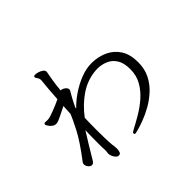

<svg xmlns="http://www.w3.org/2000/svg" viewBox="-169 -1018 1337 1337"><g transform="rotate(-45 500.0 -349.5)"><path d="M500 19Q500 12 509 7Q518 2 525 -2Q563 -22 610 -49.5Q657 -77 700.5 -114.5Q744 -152 772.5 -201Q801 -250 801 -313Q801 -375 778 -411Q755 -447 718 -462.5Q681 -478 639 -478Q635 -478 631 -477.5Q627 -477 622 -477Q538 -470 466.5 -422.5Q395 -375 337 -298Q336 -267 335.5 -237.5Q335 -208 335 -179Q335 -138 336 -100Q337 -62 340 -29Q341 -24 342.5 -13Q344 -2 344 11V17Q343 30 339 43Q335 56 318 56Q305 56 291.5 37.5Q278 19 276 -3V-6Q276 -14 277.5 -19.5Q279 -25 279 -31V-34Q278 -48 277.5 -67.5Q277 -87 277 -109Q277 -136 277.5 -168Q278 -200 279 -234Q254 -193 224 -145Q194 -97 165 -47Q154 -29 140 -29Q126 -29 114.5 -43.5Q103 -58 103 -73Q103 -81 108 -89Q197 -205 236 -281.5Q275 -358 286 -387Q287 -406 288 -424.5Q289 -443 290 -461Q240 -436 216 -424.5Q192 -413 182.5 -410.5Q173 -408 168 -408Q152 -408 138.5 -418Q125 -428 117 -440.5Q109 -453 108 -458V-461Q108 -471 120 -471Q123 -471 127.5 -471Q132 -471 137 -470Q141 -470 149 -470.5Q157 -471 161 -472Q178 -476 216 -490.5Q254 -505 294 -524Q297 -574 300.5 -617.5Q304 -661 308 -695V-699Q308 -706 306 -711.5Q304 -717 302 -722Q299 -728 294.5 -733Q290 -738 290 -744Q290 -747 291 -749Q293 -755 306 -755Q317 -755 333.5 -750Q350 -745 363 -735.5Q376 -726 376 -713Q376 -712 376 -709Q376 -706 375 -704Q371 -682 364 -641.5Q357 -601 353 -551H356Q370 -551 385.5 -539.5Q401 -528 401 -514Q401 -512 401 -509Q401 -506 399 -504Q396 -499 378 -467.5Q360 -436 341 -395V-386Q378 -425 428 -458.5Q478 -492 532.5 -513Q587 -534 637 -534H643Q706 -533 758.5 -508.5Q811 -484 842.5 -435Q874 -386 874 -309Q874 -243 848.5 -192.5Q823 -142 782 -104.5Q741 -67 695.5 -41.5Q650 -16 608.5 -0.5Q567 15 540.5 22Q514 29 513 29Q501 29 500 22Z"/></g></svg>

Font: Klee One SemiBold
Style: Regular
Weight: 600
Designer: Fontworks Inc.
Foundry: Fontworks Inc.
Version: Version 1.00;January 12, 2022;FontCreator 13.0.0.2683 64-bit